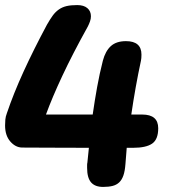

<svg xmlns="http://www.w3.org/2000/svg" viewBox="-21 -734 673 756"><path d="M539 -283Q602 -283 602 -229Q602 -185 578 -168.5Q554 -152 503 -152H478L473 -89Q471 -61 465 -43.5Q459 -26 448.5 -16Q438 -6 422.5 -2Q407 2 385 2Q353 2 337.5 -16Q322 -34 322 -73Q322 -79 322 -84.5Q322 -90 323 -93L329 -152Q241 -152 175.5 -152.5Q110 -153 65 -153Q39 -154 19 -177.5Q-1 -201 -1 -240Q-1 -251 0 -263Q1 -275 6 -288Q32 -365 71.5 -451.5Q111 -538 164 -637Q176 -658 186.5 -672.5Q197 -687 210.5 -696.5Q224 -706 241 -710Q258 -714 283 -714Q309 -714 323 -702Q337 -690 337 -670Q337 -660 333.5 -650Q330 -640 325 -630Q265 -522 224.5 -435.5Q184 -349 160 -283H344Q352 -339 361.5 -391.5Q371 -444 384 -495Q394 -533 415.5 -552.5Q437 -572 475 -572Q536 -572 536 -519Q536 -511 535.5 -505.5Q535 -500 534 -495Q523 -444 513.5 -391Q504 -338 496 -283Z"/></svg>

Font: Lebkuchenwelt
Style: Regular
Weight: 400
Designer: Vernon Adams
Foundry: Gereon Berster
Version: Version 1.000;PS 001.001;hotconv 1.0.56 